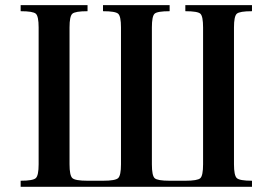

<svg xmlns="http://www.w3.org/2000/svg" viewBox="-20 -720 1051 740"><path d="M59.6 0V-23.4Q107.4 -23.4 118.2 -33.7Q128.9 -43.9 128.9 -86.9V-614.3Q128.9 -657.2 118.2 -667Q107.4 -676.8 59.6 -676.8V-700.2H317.4V-676.8Q269.5 -676.8 258.8 -667Q248 -657.2 248 -614.3V-86.9Q248 -43.9 258.8 -33.7Q269.5 -23.4 317.4 -23.4H377Q424.8 -23.4 435.5 -33.7Q446.3 -43.9 446.3 -86.9V-614.3Q446.3 -657.2 435.5 -667Q424.8 -676.8 377 -676.8V-700.2H633.8V-676.8Q585.9 -676.8 575.7 -667Q565.4 -657.2 565.4 -614.3V-86.9Q565.4 -43 576.2 -33.2Q586.9 -23.4 633.8 -23.4H694.3Q741.2 -23.4 752 -33.2Q762.7 -43 762.7 -86.9V-614.3Q762.7 -657.2 752.4 -667Q742.2 -676.8 694.3 -676.8V-700.2H951.2V-676.8Q903.3 -676.8 892.6 -667Q881.8 -657.2 881.8 -614.3V-86.9Q881.8 -43.9 892.6 -33.7Q903.3 -23.4 951.2 -23.4V0Z"/></svg>

Font: TriodPostnaja
Style: Medium
Weight: 500
Version: 20110805